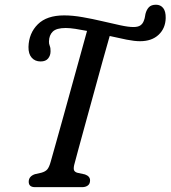

<svg xmlns="http://www.w3.org/2000/svg" viewBox="-20 -772 704 792"><path d="M286 -91.5Q282.5 -75.5 285.8 -69Q289 -62.5 298.5 -59.5L330.5 -52.5Q351.5 -45 351.5 -28Q351.5 -13.5 342.2 -6.8Q333 0 319 0H124.5Q97.5 0 98.5 -24Q99.5 -45 124 -53.5L150.5 -59.5Q167 -64 175 -73.2Q183 -82.5 189 -104.5Q195.5 -127 209.2 -176.2Q223 -225.5 240.8 -289.2Q258.5 -353 277 -420.2Q295.5 -487.5 312 -546.5Q328.5 -605.5 339 -644.5Q313.5 -649.5 290.8 -653Q268 -656.5 251 -656.5Q213 -656.5 197.8 -641.8Q182.5 -627 182 -601Q181.5 -592 185.2 -582.8Q189 -573.5 188.5 -560.5Q188.5 -543 178.5 -530.8Q168.5 -518.5 147.5 -518.5Q124.5 -518.5 110.8 -534Q97 -549.5 97.5 -578.5Q99 -635 136 -671.8Q173 -708.5 244.5 -708.5Q280 -708.5 321 -701.2Q362 -694 402.2 -684.5Q442.5 -675 476 -667.8Q509.5 -660.5 530.5 -660.5Q549 -660.5 559 -667.2Q569 -674 573.5 -687Q577 -696 577.8 -702.2Q578.5 -708.5 580 -714.5Q584.5 -732 594.2 -742.2Q604 -752.5 623.5 -752.5Q642 -752.5 653 -739Q664 -725.5 663.5 -697.5Q662.5 -655 634.2 -628.5Q606 -602 557.5 -602Q535 -602 502 -608.5Q469 -615 432.5 -623.5Q420 -580.5 403.2 -519.8Q386.5 -459 368.2 -392.5Q350 -326 333 -264.5Q316 -203 303.5 -156.8Q291 -110.5 286 -91.5Z"/></svg>

Font: Fraunces 144pt SuperSoft
Style: Italic
Weight: 400
Italic angle: -16°
Version: Version 1.000;[b76b70a41]